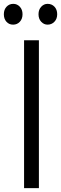

<svg xmlns="http://www.w3.org/2000/svg" viewBox="-33 -977 317 997"><path d="M35 -849Q14 -849 0.5 -864Q-13 -879 -13 -903Q-13 -927 1 -942Q15 -957 36 -957Q56 -957 70 -942Q84 -927 84 -903Q84 -879 70 -864Q56 -849 35 -849ZM214 -849Q195 -849 181 -864Q167 -879 167 -903Q167 -927 181 -942Q195 -957 214 -957Q236 -957 250 -942Q264 -927 264 -903Q264 -879 249.5 -864Q235 -849 214 -849ZM169 -768V0H92V-768Z"/></svg>

Font: Yaldevi ExtraLight
Style: Regular
Weight: 400
Version: Version 1.100